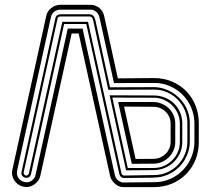

<svg xmlns="http://www.w3.org/2000/svg" viewBox="-20 -772 869 792"><path d="M800 -185.8Q800 -147 786.4 -113.2Q772.7 -79.3 748.2 -54.2Q723.6 -29.1 689.6 -14.6Q655.5 -0.2 614.5 -0.2H614V0H491.2Q482.7 0 474.7 -2.3Q466.8 -4.6 460.2 -9.5Q451.4 -15.4 444.1 -25Q436.8 -34.7 434.1 -46.4L304.4 -634H275.6L146.2 -46.4Q143.6 -34.7 136.2 -25.3Q128.9 -15.9 120.1 -10Q110.8 -3.7 99.5 -1.5Q88.1 0.7 76.4 -2Q65.4 -4.2 55.9 -10.7Q46.4 -17.3 39.9 -26.6Q33.4 -35.9 30.8 -47.4Q28.1 -58.8 30.8 -71L170.7 -705.8Q172.4 -715.3 177.7 -723.9Q183.1 -732.4 190.9 -738.6Q198.7 -744.9 208.4 -748.5Q218 -752.2 228.3 -752.2H352.5Q363.5 -752.2 373.3 -748.7Q383.1 -745.1 390.5 -738.6Q397.9 -732.2 403.1 -723.3Q408.2 -714.4 410.2 -703.6L466.1 -448.7L614.5 -450Q655.5 -450 689.6 -435.5Q723.6 -421.1 748.2 -396Q772.7 -370.8 786.4 -337Q800 -303.2 800 -264.4ZM613.8 -20.5Q636.7 -20 657.8 -25.6Q679 -31.2 697.5 -41.7Q716.1 -52.2 731.3 -67.1Q746.6 -82 757.7 -100.5Q768.8 -118.9 775.1 -140.1Q781.5 -161.4 782 -184.6V-265.6Q781.5 -288.8 775.1 -310.1Q768.8 -331.3 757.7 -349.7Q746.6 -368.2 731.3 -383.1Q716.1 -397.9 697.5 -408.4Q679 -418.9 657.8 -424.6Q636.7 -430.2 613.8 -429.7L450.2 -429.4L390.1 -701.4Q388.4 -707.8 385.1 -713.4Q381.8 -719 377.1 -723.1Q372.3 -727.3 366.2 -729.7Q360.1 -732.2 352.5 -732.2H228.3Q221.4 -732.2 215.2 -730Q209 -727.8 203.9 -723.8Q198.7 -719.7 195.2 -714.1Q191.7 -708.5 190.2 -701.7L50.3 -66.9Q48.8 -59.6 50.3 -52.1Q51.8 -44.7 55.8 -38.5Q59.8 -32.2 66.2 -27.7Q72.5 -23.2 80.6 -21.5Q88.6 -19.5 95.9 -20.5Q103.3 -21.5 110.4 -26.4Q116.5 -30.5 120.7 -36.5Q125 -42.5 126.7 -50.5L259.5 -654.1H320.6L453.6 -50.5Q455.3 -42.5 459.6 -36.3Q463.9 -30 470 -25.9Q475.1 -22.5 480.3 -20.6Q485.6 -18.8 491.2 -19.3ZM347.7 -713.1Q359.4 -713.1 365.2 -706.4Q371.1 -699.7 373.8 -687.3L433.8 -411.9L615.2 -412.6Q634.5 -412.4 653.1 -407Q671.6 -401.6 688 -392.1Q704.3 -382.6 718.1 -369.1Q731.9 -355.7 741.8 -339.4Q751.7 -323 757.3 -304Q762.9 -284.9 762.9 -264.4V-188Q762.9 -167.5 757.3 -148.3Q751.7 -129.2 741.8 -112.5Q731.9 -95.9 718.1 -82.4Q704.3 -68.8 688 -59.3Q671.6 -49.8 653.1 -44.7Q634.5 -39.6 615.2 -39.8H614V-39.1L491.2 -37.8Q483.6 -37.8 478.6 -42.6Q473.6 -47.4 472.2 -54.4L335.9 -673.1H244.4L108.2 -54.4Q106.2 -46.4 100 -41.7Q93.8 -37.1 84.2 -39.1Q76.2 -41 71.5 -47.1Q66.9 -53.2 68.8 -62.7L208.7 -697.8Q209.7 -702.6 212.2 -705.7Q214.6 -708.7 217.8 -710.3Q220.9 -711.9 224.7 -712.5Q228.5 -713.1 232.7 -713.1ZM615 -50Q644 -49.8 669.2 -60.9Q694.3 -72 713 -91.1Q731.7 -110.1 742.3 -135.3Q752.9 -160.4 752.9 -188V-264.4Q752.9 -292 742.3 -317.1Q731.7 -342.3 713 -361.3Q694.3 -380.4 669.2 -391.5Q644 -402.6 615 -402.3L426.8 -401.6L364 -689.7Q360.6 -704.1 348.4 -704.1H231.7Q227.3 -704.1 223 -702.8Q218.8 -701.4 217.5 -695.8L77.6 -61Q76.9 -57.1 79.3 -53.1Q81.8 -49.1 86.2 -47.9Q89.8 -47.1 94 -49.6Q98.1 -52 99.1 -56.4L237.1 -682.1H343L481.2 -56.4Q481.9 -52.7 484.9 -50.5Q487.8 -48.3 491.2 -47.9H491.5ZM432.1 -378.9 615 -378.2Q639.4 -377.9 660.8 -369.1Q682.1 -360.4 698 -345Q713.9 -329.6 722.9 -308.3Q731.9 -287.1 731.9 -262.2V-186Q731.9 -161.6 722.5 -140.5Q713.1 -119.4 697 -103.8Q680.9 -88.1 659.4 -79.2Q637.9 -70.3 613.8 -70.3L500 -69.3ZM443.4 -369.4 507.1 -79.1H615.7Q637.5 -79.3 656.7 -87.9Q676 -96.4 690.6 -111Q705.1 -125.5 713.5 -144.8Q721.9 -164.1 721.9 -186V-262.2Q721.9 -283.9 713.4 -303.3Q704.8 -322.8 690.2 -337.3Q675.5 -351.8 656 -360.4Q636.5 -368.9 614.5 -368.9ZM523.7 -96.2 519.5 -114.7 467.3 -351.3 613.8 -351.1V-351.3H614Q632.3 -350.6 648.4 -343.6Q664.6 -336.7 676.6 -324.8Q688.7 -313 695.8 -297Q702.9 -281 702.9 -262.2V-186Q702.9 -168 695.8 -151.9Q688.7 -135.7 676.6 -123.5Q664.6 -111.3 648.4 -104.1Q632.3 -96.9 614 -96.9ZM491.7 -332.3 539.3 -116.2 615.5 -116.9Q629.4 -117.2 641.8 -122.8Q654.3 -128.4 663.6 -137.7Q672.9 -147 678.3 -159.4Q683.8 -171.9 683.8 -186V-262.2Q683.8 -276.9 678.2 -289.4Q672.6 -302 663.1 -311.4Q653.6 -320.8 640.9 -326Q628.2 -331.3 614 -331.3H613.8V-331.5Z"/></svg>

Font: TafelwerkOT
Style: Regular
Weight: 400
Designer: Peter Wiegel
Foundry: Peter Wiegel, based on an original design named Oxford by Christine Lord, 1969
Version: Version 1.000